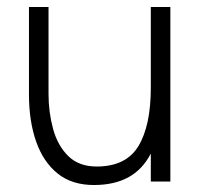

<svg xmlns="http://www.w3.org/2000/svg" viewBox="-20 -520 594 550"><path d="M119 -251Q119 -199 132 -151Q145 -103 175.5 -73Q206 -43 257 -43Q341 -43 376.5 -101.5Q412 -160 412 -269V-500H468V0H412V-80Q388 -34 347.5 -12Q307 10 249 10Q186 10 145 -23Q104 -56 83.5 -114.5Q63 -173 63 -249V-500H119Z"/></svg>

Font: Haskoy Light
Style: Regular
Weight: 300
Designer: Ertekin Erdin
Foundry: Ertekin Erdin
Version: Version 2.000; ttfautohint (v1.8.4.7-5d5b)